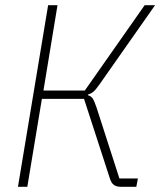

<svg xmlns="http://www.w3.org/2000/svg" viewBox="-20 -718 640 738"><path d="M165 -698H201L147 -370H306L536 -698H576L362 -393Q348 -373 339 -365.5Q330 -358 319 -355L318 -352Q329 -349 335.5 -340.5Q342 -332 351 -305L439 -32H510L504 0H445Q428 0 418 -7Q408 -14 402 -33L303 -338H141L85 0H49Z"/></svg>

Font: IBM Plex Mono ExtraLight
Style: Italic
Weight: 200
Italic angle: -9°
Monospace: yes
Designer: Mike Abbink, Paul van der Laan, Pieter van Rosmalen
Foundry: Bold Monday
Version: Version 2.3